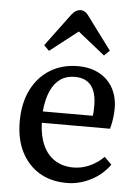

<svg xmlns="http://www.w3.org/2000/svg" viewBox="-55 -821 628 877"><g transform="rotate(5 259.0 -382.0)"><path d="M284 14Q211 14 158 -18Q105 -50 75.5 -108.5Q46 -167 46 -247Q46 -331 76.5 -392.5Q107 -454 162 -488Q217 -522 290 -522Q345 -522 386.5 -500Q428 -478 450.5 -437.5Q473 -397 473 -344Q473 -324 470 -300Q467 -276 460 -250H147Q149 -190 168.5 -147Q188 -104 224 -81.5Q260 -59 308 -59Q346 -59 382 -75Q418 -91 447 -120L480 -87Q446 -39 393 -12.5Q340 14 284 14ZM147 -302H376Q378 -312 378.5 -323.5Q379 -335 379 -348Q379 -410 354 -441Q329 -472 279 -472Q241 -472 213.5 -453Q186 -434 169 -396Q152 -358 147 -302ZM151 -580 127 -604 240 -756Q249 -767 259 -772.5Q269 -778 279 -778Q286 -778 292 -776Q298 -774 305 -768Q312 -762 320 -750L428 -605L403 -581L279 -680Z"/></g></svg>

Font: Literata 18pt
Style: Regular
Weight: 400
Designer: Latin by Veronika Burian and Jose Scaglione. Greek by Irene Vlachou. Cyrillic by Vera Evstafieva.
Foundry: TypeTogether
Version: Version 3.103;gftools[0.9.29]